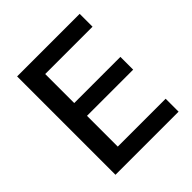

<svg xmlns="http://www.w3.org/2000/svg" viewBox="-177 -760 882 882"><g transform="rotate(-45 264.0 -319.5)"><path d="M71 0V-639H170V0ZM100.5 0V-84H481V0ZM128 -284V-367H470V-284ZM100 -555.5V-639H477.5V-555.5Z"/></g></svg>

Font: Anek Bangla Medium
Style: Regular
Weight: 500
Designer: Sulekha Rajkumar (Bangla), Yesha Goshar (Latin)
Foundry: Ek Type
Version: Version 1.003